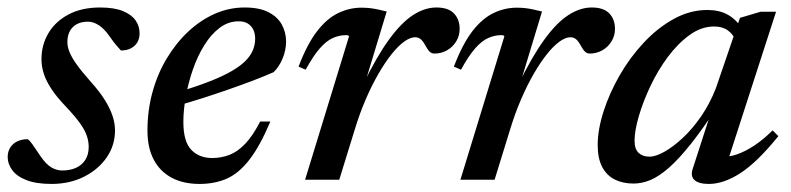

<svg xmlns="http://www.w3.org/2000/svg" viewBox="-23 -468 2061 500"><path d="M49 -105.5Q54.5 -102 61 -92.8Q67.5 -83.5 82 -62Q96.5 -40.5 110.5 -32.2Q124.5 -24 139 -24Q159.5 -24 175 -31Q190.5 -38 199.2 -51.8Q208 -65.5 208 -85.5Q208 -99.5 203.2 -114Q198.5 -128.5 185.5 -146.8Q172.5 -165 148.5 -190.5Q124.5 -215.5 110.8 -236.5Q97 -257.5 91 -276.2Q85 -295 85 -314Q85 -351 103 -381.5Q121 -412 155.2 -430.2Q189.5 -448.5 237.5 -448.5Q274.5 -448.5 297 -439.2Q319.5 -430 330 -415Q340.5 -400 340.5 -381Q340.5 -368 334.8 -358Q329 -348 318 -342.2Q307 -336.5 292 -336.5Q288 -341 281.2 -348.5Q274.5 -356 261.5 -374.5Q249 -392.5 234.8 -402Q220.5 -411.5 206.5 -411.5Q181 -411.5 166.8 -397.5Q152.5 -383.5 152.5 -358Q152.5 -346.5 157.8 -333Q163 -319.5 176.2 -300.8Q189.5 -282 213 -255.5Q236.5 -229.5 250.2 -207.2Q264 -185 270.2 -165.8Q276.5 -146.5 276.5 -128.5Q276.5 -89.5 254.8 -58Q233 -26.5 195.8 -7.8Q158.5 11 111 11Q71.5 11 46.2 1.2Q21 -8.5 9 -24.8Q-3 -41 -3 -59Q-3 -73 3.5 -83.5Q10 -94 21.8 -99.8Q33.5 -105.5 49 -105.5Z M598.5 -412.5Q571.5 -412.5 549 -395.5Q526.5 -378.5 509 -350.2Q491.5 -322 479.5 -287.5Q467.5 -253 461 -217.2Q454.5 -181.5 454.5 -150.5Q454.5 -99.5 475 -78Q495.5 -56.5 529.5 -56.5Q553.5 -56.5 574.8 -64.8Q596 -73 615.8 -93.8Q635.5 -114.5 654.5 -151.5H681Q654.5 -88.5 627.2 -53Q600 -17.5 568.5 -3.2Q537 11 496.5 11Q454.5 11 424 -5.2Q393.5 -21.5 377.2 -52.5Q361 -83.5 361 -128Q361 -180.5 374.2 -228.5Q387.5 -276.5 411.5 -316.2Q435.5 -356 467.2 -385.8Q499 -415.5 536.2 -432Q573.5 -448.5 614 -448.5Q652.5 -448.5 676.2 -436.2Q700 -424 711 -403.8Q722 -383.5 722 -360Q722 -337.5 713 -315.8Q704 -294 689.5 -280Q662 -268 631.5 -256.5Q601 -245 569.2 -234Q537.5 -223 504.8 -212.5Q472 -202 440 -193L441.5 -228.5Q490 -243 524.8 -256.8Q559.5 -270.5 582.2 -284Q605 -297.5 617.8 -311Q630.5 -324.5 636 -338.5Q641.5 -352.5 641.5 -367Q641.5 -381 636.5 -391Q631.5 -401 622.2 -406.8Q613 -412.5 598.5 -412.5Z M886 -373.5Q885 -375 883.2 -375.8Q881.5 -376.5 878.5 -376.5Q861 -376.5 844.2 -369.2Q827.5 -362 810.2 -342.5Q793 -323 773 -286.5L754.5 -294.5Q777 -353.5 802.8 -386.8Q828.5 -420 857.8 -434Q887 -448 918 -448Q930 -448 940.8 -446.8Q951.5 -445.5 962 -443.2Q972.5 -441 984 -438L925.5 -245L922.5 -248Q957.5 -320 989.5 -364.2Q1021.5 -408.5 1052.2 -428.5Q1083 -448.5 1113.5 -448.5Q1144.5 -448.5 1159.2 -433Q1174 -417.5 1174 -393Q1174 -374.5 1164.8 -359.8Q1155.5 -345 1140.8 -336.8Q1126 -328.5 1108 -328.5Q1101.5 -328.5 1096.2 -333.2Q1091 -338 1085 -349Q1079 -360.5 1072.8 -365.8Q1066.5 -371 1058 -371Q1045.5 -371 1029.8 -359.8Q1014 -348.5 997 -327.2Q980 -306 962.8 -276.2Q945.5 -246.5 929.5 -209.5Q913.5 -172.5 900.5 -129.5L860.5 0H771.5Z M1290.5 -373.5Q1289.5 -375 1287.8 -375.8Q1286 -376.5 1283 -376.5Q1265.5 -376.5 1248.8 -369.2Q1232 -362 1214.8 -342.5Q1197.5 -323 1177.5 -286.5L1159 -294.5Q1181.5 -353.5 1207.2 -386.8Q1233 -420 1262.2 -434Q1291.5 -448 1322.5 -448Q1334.5 -448 1345.2 -446.8Q1356 -445.5 1366.5 -443.2Q1377 -441 1388.5 -438L1330 -245L1327 -248Q1362 -320 1394 -364.2Q1426 -408.5 1456.8 -428.5Q1487.5 -448.5 1518 -448.5Q1549 -448.5 1563.8 -433Q1578.5 -417.5 1578.5 -393Q1578.5 -374.5 1569.2 -359.8Q1560 -345 1545.2 -336.8Q1530.5 -328.5 1512.5 -328.5Q1506 -328.5 1500.8 -333.2Q1495.5 -338 1489.5 -349Q1483.5 -360.5 1477.2 -365.8Q1471 -371 1462.5 -371Q1450 -371 1434.2 -359.8Q1418.5 -348.5 1401.5 -327.2Q1384.5 -306 1367.2 -276.2Q1350 -246.5 1334 -209.5Q1318 -172.5 1305 -129.5L1265 0H1176Z M1781 -28.5 1834 -192.5H1846.5Q1807.5 -132.5 1776 -93Q1744.5 -53.5 1718.8 -31Q1693 -8.5 1670.8 0.8Q1648.5 10 1627 10Q1599 10 1578 -0.5Q1557 -11 1545.2 -33.2Q1533.5 -55.5 1533.5 -90Q1533.5 -130.5 1548.8 -178Q1564 -225.5 1590.8 -272Q1617.5 -318.5 1653.5 -357Q1689.5 -395.5 1731.8 -418.8Q1774 -442 1819 -442Q1850 -442 1871.8 -430Q1893.5 -418 1911 -392.5L1891.5 -364.5Q1886 -379 1872.2 -389Q1858.5 -399 1836.5 -399Q1803.5 -399 1773 -377Q1742.5 -355 1716.2 -319.8Q1690 -284.5 1670.8 -243.8Q1651.5 -203 1640.5 -165.2Q1629.5 -127.5 1629.5 -101.5Q1629.5 -80 1640 -70Q1650.5 -60 1668.5 -60Q1684.5 -60 1707.2 -72.8Q1730 -85.5 1755 -108.8Q1780 -132 1802.8 -165Q1825.5 -198 1841 -237.5L1904 -421.5L1958 -437.5H1998L1868.5 -37L1856.5 -60Q1874 -58.5 1895.5 -65.8Q1917 -73 1941 -88.8Q1965 -104.5 1989 -128.5L2004 -113.5Q1949 -45.5 1905.2 -17.2Q1861.5 11 1823 11Q1796.5 11 1785.5 0.8Q1774.5 -9.5 1781 -28.5Z"/></svg>

Font: Newsreader 24pt Medium
Style: Italic
Weight: 500
Italic angle: -17°
Designer: Hugues Gentile
Foundry: Production Type
Version: Version 1.003